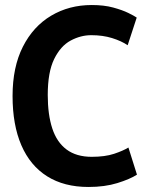

<svg xmlns="http://www.w3.org/2000/svg" viewBox="-20 -729 600 764"><path d="M332 15Q235 15 167.5 -27.5Q100 -70 65 -151Q30 -232 30 -347Q30 -462 71 -543Q112 -624 183.5 -666.5Q255 -709 345 -709Q394 -709 430.5 -699Q467 -689 490.5 -677.5Q514 -666 524 -659L488 -549Q463 -566 426 -577.5Q389 -589 343 -589Q301 -589 261 -567.5Q221 -546 195.5 -494Q170 -442 170 -351Q170 -273 188 -218Q206 -163 245 -134Q284 -105 345 -105Q398 -105 434 -117Q470 -129 491 -142L525 -34Q497 -16 447 -0.5Q397 15 332 15Z"/></svg>

Font: Ubuntu Sans Mono
Style: Regular
Weight: 400
Monospace: yes
Designer: Dalton Maag Ltd
Foundry: Dalton Maag Ltd
Version: Version 1.006